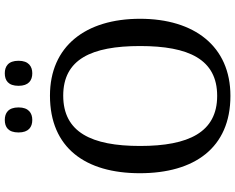

<svg xmlns="http://www.w3.org/2000/svg" viewBox="-108 -840 959 782"><g transform="rotate(-90 371.0 -449.5)"><path d="M463 -797C491 -797 514 -812 514 -853C514 -895 491 -909 463 -909C434 -909 412 -895 412 -853C412 -812 434 -797 463 -797ZM273 -797C301 -797 324 -812 324 -853C324 -895 301 -909 273 -909C244 -909 222 -895 222 -853C222 -812 244 -797 273 -797ZM371 10C573 10 685 -137 685 -358C685 -580 573 -725 372 -725C159 -725 56 -580 56 -359C56 -137 159 10 371 10ZM371 -44C223 -44 167 -160 167 -358C167 -556 223 -671 372 -671C520 -671 574 -556 574 -358C574 -160 520 -44 371 -44Z"/></g></svg>

Font: Noto Serif
Style: Regular
Weight: 400
Designer: Monotype Design Team
Foundry: Monotype Imaging Inc.
Version: Version 2.015